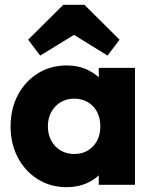

<svg xmlns="http://www.w3.org/2000/svg" viewBox="-20 -768 635 798"><path d="M257 10Q190 10 137.2 -23Q84.5 -56 54.2 -113Q24 -170 24 -242.5Q24 -315.5 54.2 -372.8Q84.5 -430 137.2 -463Q190 -496 257 -496Q306 -496 345.5 -477Q385 -458 409.8 -424.5Q434.5 -391 438 -348V-138Q434.5 -95 410 -61.5Q385.5 -28 345.8 -9Q306 10 257 10ZM288 -128Q337 -128 367 -160.2Q397 -192.5 397 -243Q397 -277 383.5 -302.8Q370 -328.5 345.5 -343.2Q321 -358 288.5 -358Q256.5 -358 232 -343.2Q207.5 -328.5 193.2 -302.5Q179 -276.5 179 -243Q179 -209.5 193 -183.5Q207 -157.5 231.8 -142.8Q256.5 -128 288 -128ZM390.5 0V-130.5L413.5 -249L390.5 -366.5V-486H541V0ZM147 -537 97 -603 243 -748H331L477 -603L427 -537L229.5 -659L345.5 -658.5Z"/></svg>

Font: Marine Company Thin
Style: Regular
Weight: 100
Designer: Rodrigo Fuenzalida
Foundry: fragTYPE
Version: Version 1.000